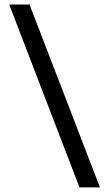

<svg xmlns="http://www.w3.org/2000/svg" viewBox="-20 -752 462 835"><path d="M20 -732.4H108.4L414.6 63H325.7Z"/></svg>

Font: Roboto2
Style: Regular
Weight: 400
Designer: Google
Foundry: Google
Version: Version 2.000981-w3; 2014; ttfautohint (v1.1) -l 5 -r 24 -G 